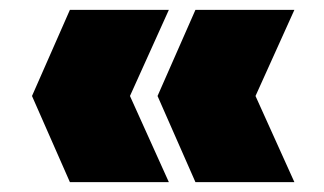

<svg xmlns="http://www.w3.org/2000/svg" viewBox="-20 -490 658 390"><path d="M122 -120 45 -295 122 -470H323L244 -295L323 -120ZM377 -120 300 -295 377 -470H578L499 -295L578 -120Z"/></svg>

Font: Poppins Black A&M
Style: Regular
Weight: 900
Designer: Ninad Kale (Devanagari), Jonny Pinhorn (Latin)
Foundry: Indian Type Foundry
Version: 4.004